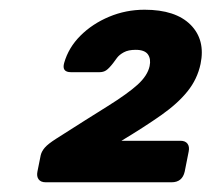

<svg xmlns="http://www.w3.org/2000/svg" viewBox="-20 -725 435 395"><path d="M74 -350Q64 -350 59.5 -356Q55 -362 57 -372L63.8 -405.9Q65.8 -413.9 72.3 -421.4Q78.8 -428.9 95.4 -439.5Q160.6 -481.1 201.7 -506.7Q242.8 -532.4 263.2 -550.9Q283.6 -569.5 287.8 -589Q290.9 -603.8 284.3 -613.1Q277.6 -622.5 259.1 -622.5Q244 -622.5 234.7 -617.4Q225.5 -612.4 220.8 -606.1Q216.1 -599.9 212.7 -595.1Q204.1 -584.1 198.4 -580.3Q192.7 -576.5 184.7 -576.5H126Q106.6 -576.5 112 -595.5Q120.9 -627 145.4 -651.5Q169.9 -676 204.4 -690.5Q239 -705 277.4 -705Q341.2 -705 372.1 -674Q402.9 -643 392.6 -593.4Q385.9 -562 365.7 -537Q345.6 -512 311.8 -488.2Q278 -464.4 229.9 -435.4H351.2Q361.2 -435.4 365.7 -429.4Q370.2 -423.4 368.2 -413.4L360 -372Q355 -350 333 -350Z"/></svg>

Font: Rubik Light
Style: Italic
Weight: 300
Italic angle: -12°
Designer: Hubert and Fischer
Foundry: Hubert and Fischer
Version: Version 2.300;gftools[0.9.30]